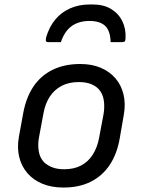

<svg xmlns="http://www.w3.org/2000/svg" viewBox="-20 -830 640 861"><path d="M381 -736Q334 -736 302 -713.5Q270 -691 253 -641Q240 -641 225.5 -641Q211 -641 197 -641Q189 -641 186.5 -645Q184 -649 187 -663Q201 -710 228 -742.5Q255 -775 294.5 -792.5Q334 -810 383 -810H395Q445 -810 478.5 -789.5Q512 -769 528.5 -735Q545 -701 543 -661Q543 -648 539.5 -644.5Q536 -641 526 -641Q512 -641 501 -641Q490 -641 476 -641Q475 -691 452 -713.5Q429 -736 381 -736ZM340 -543Q392 -543 432 -526Q472 -509 498 -478.5Q524 -448 534 -406Q544 -364 535 -314L517 -210Q505 -140 472 -90.5Q439 -41 387 -15Q335 11 264 11Q211 11 170 -6Q129 -23 102.5 -54Q76 -85 66 -126.5Q56 -168 65 -218L84 -322Q97 -393 130 -442Q163 -491 216 -517Q269 -543 340 -543ZM333 -462Q289 -462 256.5 -445Q224 -428 203.5 -397Q183 -366 175 -322L155 -215Q149 -184 153.5 -153.5Q158 -123 178 -102Q193 -88 215 -79.5Q237 -71 268 -71Q312 -71 344 -88Q376 -105 396 -136.5Q416 -168 424 -210L444 -316Q450 -349 445.5 -380Q441 -411 421 -432Q407 -446 385.5 -454Q364 -462 333 -462Z"/></svg>

Font: RecMonoLinear Nerd Font Mono
Style: Italic
Weight: 400
Italic angle: -10°
Monospace: yes
Version: Version 1.085; ttfautohint (v1.8.4.7-5d5b);Nerd Fonts 3.2.1